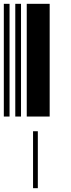

<svg xmlns="http://www.w3.org/2000/svg" viewBox="-20 -610 370 1005"><path d="M0 0V-590H30V0ZM60 0V-590H90V0ZM120 0V-590H240V0ZM153 77H178V375H153Z"/></svg>

Font: Libre Barcode 128 Text
Style: Regular
Weight: 400
Version: Version 1.005; ttfautohint (v1.8.3)